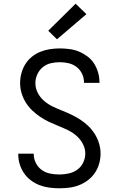

<svg xmlns="http://www.w3.org/2000/svg" viewBox="-20 -1003 640 1031"><path d="M299 8Q272 8 245 4.5Q218 1 193 -8.5Q168 -18 146 -34.5Q124 -51 109 -73Q94 -95 86 -121Q78 -147 78 -174Q78 -175 78 -176Q78 -177 78 -178H161Q161 -178 161 -177Q161 -176 161 -176Q161 -151 172.5 -128Q184 -105 204 -90.5Q224 -76 249 -71Q274 -66 299 -66Q324 -66 349 -71.5Q374 -77 394.5 -91.5Q415 -106 426.5 -129.5Q438 -153 438 -179Q438 -206 424.5 -231Q411 -256 390.5 -274Q370 -292 345 -304Q320 -316 294 -326.5Q268 -337 243.5 -348.5Q219 -360 196 -375.5Q173 -391 153 -410Q133 -429 118.5 -452.5Q104 -476 96 -502.5Q88 -529 88 -557Q88 -584 95 -610Q102 -636 116 -658.5Q130 -681 151 -698Q172 -715 197 -725Q222 -735 248.5 -739Q275 -743 301 -743Q327 -743 353.5 -739.5Q380 -736 404 -726Q428 -716 449.5 -700Q471 -684 485 -662Q499 -640 506.5 -614.5Q514 -589 514 -562Q514 -561 514 -560Q514 -559 514 -558H431Q431 -559 431 -559.5Q431 -560 431 -561Q431 -585 420.5 -607Q410 -629 391 -643.5Q372 -658 348.5 -663.5Q325 -669 301 -669Q277 -669 253 -663.5Q229 -658 210 -642.5Q191 -627 180.5 -604Q170 -581 170 -557Q170 -529 183 -504Q196 -479 217 -461Q238 -443 263 -431Q288 -419 313.5 -409Q339 -399 364 -387Q389 -375 412 -360Q435 -345 455 -325.5Q475 -306 489.5 -282.5Q504 -259 512 -232.5Q520 -206 520 -178Q520 -151 512.5 -124.5Q505 -98 490 -75.5Q475 -53 453 -36Q431 -19 405.5 -9Q380 1 353 4.5Q326 8 299 8ZM286 -792 239 -838 386 -983 444 -927Z"/></svg>

Font: Iosevka SS04 Extended
Style: Regular
Weight: 400
Width: 7
Monospace: yes
Designer: Belleve Invis
Foundry: Belleve Invis
Version: Version 19.0.0; ttfautohint (v1.8.4)